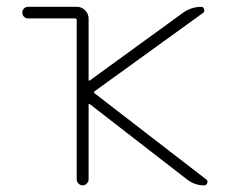

<svg xmlns="http://www.w3.org/2000/svg" viewBox="-20 -567 682 566"><path d="M206.1 -507.8Q206.1 -512.7 201.2 -512.7H62.5Q55.7 -512.7 50.8 -517.6Q45.9 -522.5 45.9 -529.8Q45.9 -537.1 50.8 -542Q55.7 -546.9 62.5 -546.9H207Q220.7 -546.9 231 -536.6Q241.2 -526.4 241.2 -511.7V-332Q241.2 -327.1 245.1 -330.1L519.5 -529.3Q543.9 -546.9 574.2 -546.9Q579.1 -546.9 581.5 -540Q584 -533.2 579.1 -529.3L258.8 -297.9Q254.9 -294.9 258.8 -292L587.9 -38.1Q591.8 -35.2 591.8 -30.3Q591.8 -29.3 590.8 -27.3Q588.9 -20.5 582 -20.5Q553.7 -20.5 531.2 -38.1L245.1 -259.8Q241.2 -262.7 241.2 -257.8V-38.1Q241.2 -31.2 235.8 -25.9Q230.5 -20.5 223.6 -20.5Q216.8 -20.5 211.4 -25.9Q206.1 -31.2 206.1 -38.1Z"/></svg>

Font: Gen Jyuu Gothic ExtraLight
Style: Regular
Weight: 100
Designer: [Source Han Sans]
Ryoko NISHIZUKA  (kana & ideographs); Paul D. Hunt (Latin, Greek & Cyrillic); Wenlong ZHANG  (bopomofo
Version: Version 1.002.20150607